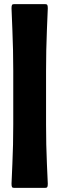

<svg xmlns="http://www.w3.org/2000/svg" viewBox="-20 -720 284 920"><path d="M200.7 -123Q200.7 -25.9 204.8 65.4Q209 156.7 209 160.2Q209 171.4 206.8 175.8Q204.6 180.2 196.8 180.2H46.9Q39.6 180.2 37.4 175.8Q35.2 171.4 35.2 160.2Q35.2 156.7 39.3 65.4Q43.5 -25.9 43.5 -123V-381.3Q43.5 -478.5 39.3 -577.6Q35.2 -676.8 35.2 -680.2Q35.2 -691.4 37.4 -695.8Q39.6 -700.2 46.9 -700.2H196.8Q204.6 -700.2 206.8 -695.8Q209 -691.4 209 -680.2Q209 -676.8 204.8 -577.6Q200.7 -478.5 200.7 -381.3Z"/></svg>

Font: Cooper* Black
Style: Regular
Weight: 900
Designer: Owen Earl
Foundry: indestructible type*
Version: Version 0.001